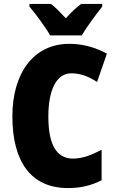

<svg xmlns="http://www.w3.org/2000/svg" viewBox="-20 -947 590 977"><path d="M235 -767H396C420 -808 470 -876 500 -913V-927H393C369 -910 344 -886 315 -854C286 -885 263 -909 239 -927H130V-913C160 -879 214 -805 235 -767ZM343 -574C391 -574 432 -557 474 -530L524 -674C462 -708 397 -724 333 -724C150 -724 43 -574 43 -355C43 -125 137 10 326 10C390 10 446 -3 497 -30V-185C449 -160 403 -140 351 -140C267 -140 226 -212 226 -354C226 -491 268 -574 343 -574Z"/></svg>

Font: Noto Sans Arabic UI Cn Bk
Style: Regular
Weight: 900
Width: 3
Designer: Monotype Design Team, Nadine Chahine and Nizar Qandah
Foundry: Monotype Imaging Inc.
Version: Version 2.010